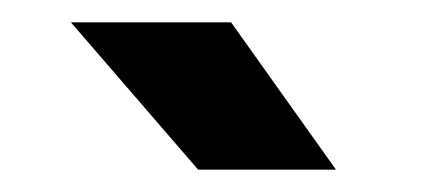

<svg xmlns="http://www.w3.org/2000/svg" viewBox="-20 -708 384 172"><path d="M281 -556H157.5L43.5 -688H187Z"/></svg>

Font: Tourney Expanded Black
Style: Italic
Weight: 900
Width: 7
Italic angle: -12°
Designer: Tyler Finck
Foundry: Etcetera Type Co
Version: Version 1.010; ttfautohint (v1.8.3)